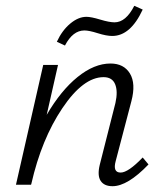

<svg xmlns="http://www.w3.org/2000/svg" viewBox="-20 -637 559 662"><path d="M271 -532Q231 -532 204 -480L176 -493Q194 -532 222 -555.5Q250 -579 278 -579Q294 -579 325.5 -569.5Q357 -560 375 -560Q414 -560 443 -617L472 -604Q430 -513 367 -513Q347 -513 317 -522.5Q287 -532 271 -532ZM472 -94 492 -70Q420 5 368 5Q339 5 327 -13.5Q315 -32 324 -69L378 -282Q387 -322 377 -346.5Q367 -371 337 -371Q267 -371 195 -264Q123 -157 88 -3L87 0H35L129 -413H180L141 -241Q190 -325 247.5 -371.5Q305 -418 361 -418Q407 -418 428 -383.5Q449 -349 433 -288L379 -82Q368 -42 396 -42Q422 -42 472 -94Z"/></svg>

Font: EauTestText Semilight
Style: Italic
Weight: 300
Italic angle: -12°
Designer: Christian Thalmann (Catharsis Fonts)
Version: Version 0.001;PS 000.001;hotconv 1.0.88;makeotf.lib2.5.64775